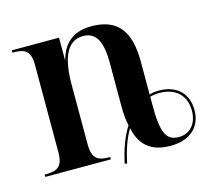

<svg xmlns="http://www.w3.org/2000/svg" viewBox="-88 -650 857 786"><g transform="rotate(-15 340.5 -256.5)"><path d="M348 32 358 34C369 -20 385 -67 407 -103C422 -29 467 10 549 10C631 10 681 -34 681 -107C681 -178 634 -221 561 -221C546 -221 533 -220 520 -215V-356C520 -489 468 -547 361 -547C302 -547 245 -524 223 -442H222V-536H22V-526H29C73 -526 98 -513 98 -456V-83C98 -23 73 -10 28 -10H20V0H298V-10H291C247 -10 222 -23 222 -83V-337C222 -447 249 -517 318 -517C373 -517 396 -473 396 -384V-200C396 -169 398 -140 404 -116C380 -79 361 -29 348 32ZM591 -16C538 -16 520 -53 520 -168V-205C525 -209 546 -211 561 -211C628 -211 670 -172 670 -107C670 -50 637 -16 591 -16Z"/></g></svg>

Font: Noto Serif Display SemiCondensed SemiBold
Style: Regular
Weight: 600
Width: 4
Designer: Monotype Design Team
Foundry: Monotype Imaging Inc.
Version: Version 2.009